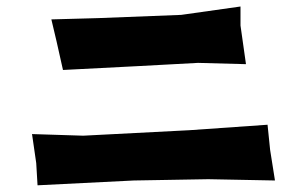

<svg xmlns="http://www.w3.org/2000/svg" viewBox="-20 -633 932 582"><path d="M77.1 -226.6 89.8 -138.7 93.8 -71.3 385.7 -85.9 611.3 -89.8 813.5 -85.9 798.8 -178.7 791 -254.9 553.7 -238.3 232.4 -221.7ZM135.7 -574.2 151.4 -507.8 170.9 -420.9 398.4 -432.6 580.1 -442.4 725.6 -438.5 709 -555.7V-613.3L529.3 -587.9L277.3 -578.1Z"/></svg>

Font: MaokenAssortedSans-Lite
Style: Lite
Weight: 400
Version: Version 1.400